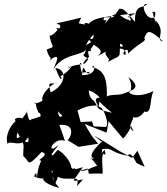

<svg xmlns="http://www.w3.org/2000/svg" viewBox="-20 -880 847 974"><path d="M310 -317C304 -294 276 -265 275 -316C305 -274 336 -273 318 -351C371 -274 370 -352 482 -344C489 -377 464 -374 548 -308C453 -329 493 -324 454 -370C489 -350 427 -370 431 -423C441 -412 442 -427 487 -385C454 -385 466 -358 485 -336C502 -347 543 -234 513 -236L455 -239L447 -264L389 -261L365 -350L383 -384L330 -371L224 -409L270 -332L333 -299ZM509 -173C418 -93 439 -67 476 -82C378 -59 464 -75 439 -80C496 -21 489 12 491 -44C407 -23 424 2 354 -27C359 -6 302 -72 345 -2C346 -78 282 -108 304 -98C262 -129 281 -124 249 -93C216 -83 315 -177 257 -129C216 -111 260 -186 309 -165C315 -151 282 -246 281 -246C359 -255 347 -192 323 -169L378 -135L478 -151L446 -190L409 -251L521 -207L531 -265L600 -182L606 -178C670 -253 628 -257 659 -214C606 -241 693 -290 635 -303C677 -244 740 -342 702 -319C756 -288 735 -372 759 -418C652 -368 617 -426 639 -412C651 -435 645 -469 631 -490C705 -431 650 -422 600 -403C577 -397 534 -401 522 -390C523 -457 520 -525 447 -539C459 -565 479 -496 396 -499C403 -577 407 -506 431 -507C449 -523 372 -508 396 -507C369 -604 406 -538 391 -554C310 -543 317 -522 343 -544C333 -523 278 -478 277 -497C296 -505 302 -430 261 -535C316 -531 323 -454 237 -411C218 -485 241 -442 272 -462C225 -449 167 -372 208 -362C184 -382 214 -365 152 -354C170 -369 153 -353 175 -310C199 -298 174 -278 189 -273C189 -289 224 -303 145 -276C141 -286 130 -241 118 -307C111 -320 140 -339 93 -279C79 -288 40 -280 63 -262C75 -287 -2 -218 18 -150C33 -173 86 -124 123 -184C133 -138 95 -161 90 -198C64 -164 60 -183 69 -208C112 -127 97 -159 98 -88C135 -59 112 -25 191 -109C243 -95 148 -61 193 -66C214 -91 175 -75 167 26C163 -5 169 -20 142 36C168 -7 132 29 212 25C187 19 193 50 281 74C234 21 244 -13 259 53C296 -20 251 16 270 4C242 -45 248 27 241 -18C277 45 327 20 371 28C382 62 350 86 401 30C335 41 345 52 400 -32C312 -9 417 -15 424 -26C440 16 406 -4 500 1C505 -13 489 -95 507 -101C525 -74 506 -141 509 -118C498 -109 493 -89 499 -124C559 -131 531 -109 626 -90C627 -80 634 -129 670 -58C681 -58 645 -62 714 -34L677 -115L650 -79L587 -113L528 -150L456 -194L494 -162ZM628 -791C629 -815 660 -760 631 -780C590 -785 578 -853 513 -759C518 -781 533 -776 490 -779C449 -743 506 -711 413 -742C472 -729 461 -657 428 -691C441 -640 528 -635 473 -594C511 -613 574 -663 528 -566C601 -606 584 -581 589 -657C612 -660 609 -606 547 -689C509 -589 505 -621 535 -577C541 -645 626 -649 617 -602C585 -602 635 -656 629 -608C700 -674 725 -670 712 -687C728 -725 734 -736 807 -670C763 -678 827 -714 770 -777C784 -737 749 -806 757 -824C734 -795 780 -850 765 -793C721 -767 688 -868 726 -860C707 -833 662 -866 665 -769C601 -844 607 -832 586 -836C546 -784 570 -791 506 -793L667 -813ZM392 -791C394 -791 296 -767 267 -762C295 -741 276 -777 291 -721C265 -759 249 -721 302 -726C295 -778 262 -698 231 -699C245 -629 265 -648 217 -629C228 -576 250 -596 227 -565C263 -612 283 -574 245 -608C276 -579 280 -603 250 -526C297 -609 392 -596 417 -628C406 -589 389 -608 428 -581C401 -536 387 -558 432 -592C414 -646 453 -605 439 -630C471 -671 479 -691 416 -650C434 -694 483 -723 510 -793C407 -779 418 -725 439 -736C442 -774 395 -764 412 -755L379 -762Z"/></svg>

Font: Hussar Lance
Style: Italic
Weight: 700
Foundry: Cannot Into Space Fonts, PlusOne Fonts
Version: Version 2.27